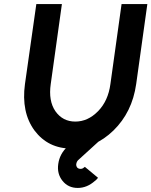

<svg xmlns="http://www.w3.org/2000/svg" viewBox="-20 -720 746 946"><path d="M159 -700 103 -306Q84 -167 150 -77Q217 12 332 12Q447 12 539 -77Q585 -122 613 -179Q641 -236 651 -306L706 -700H579L524 -306Q513 -223 463 -172Q413 -121 351 -121Q289 -121 253 -172Q218 -223 230 -306L285 -700ZM463 156 398 102Q397 103 396.5 103.5Q396 104 394 105Q387 112 377 112Q366 112 360 105Q354 96 356 87Q358 76 365 69L465 -22H350Q339 -17 330 -11.5Q321 -6 314 1Q274 37 267 88Q260 136 288 171Q316 206 363 206Q409 206 448 171Q453 168 456 164Q459 160 463 156Z"/></svg>

Font: Unageo
Style: Bold-Italic
Weight: 700
Designer: Richard Sepsi
Foundry: Richard Sepsi
Version: Version 2.000